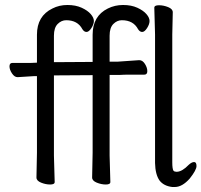

<svg xmlns="http://www.w3.org/2000/svg" viewBox="-20 -728 807 769"><path d="M199 1Q199 11 181 11Q163 11 144.5 3.5Q126 -4 126 -17L128 -116V-423H115L51 -419H50Q38 -419 28 -434Q18 -449 18 -462.5Q18 -476 30 -476H104L128 -477V-589Q128 -664 190 -694Q217 -708 250 -708Q283 -708 307 -697Q331 -686 343.5 -671.5Q356 -657 356 -644Q356 -631 346 -615.5Q336 -600 326.5 -600Q317 -600 310 -611Q291 -647 245 -647Q226 -647 211 -632Q196 -617 196 -585V-479L351 -480V-589Q351 -664 412 -694Q440 -708 473 -708Q506 -708 530 -697Q554 -686 566.5 -671.5Q579 -657 579 -644Q579 -631 569 -615.5Q559 -600 549.5 -600Q540 -600 533 -611Q514 -647 468 -647Q449 -647 434 -632Q419 -617 419 -585V-481H451L537 -487H538Q551 -487 560.5 -472Q570 -457 570 -443Q570 -429 558 -429H500Q475 -429 462 -428H419V-105L422 1Q422 11 404 11Q386 11 367.5 3.5Q349 -4 349 -17L351 -116V-427L196 -426V-105ZM670 21Q636 17 619 -5Q602 -29 601 -75V-590L598 -697Q598 -707 616.5 -707Q635 -707 653.5 -699.5Q672 -692 672 -679L670 -590V-78Q670 -51 675 -44Q679 -40 687 -40H689Q710 -41 736 -68Q748 -79 757.5 -79Q767 -79 767 -63Q767 -47 740 -13Q710 21 680 21Z"/></svg>

Font: LXGW WenKai
Style: Regular
Weight: 400
Designer: LXGW / Fontworks Inc.
Foundry: LXGW / Fontworks Inc.
Version: Version 1.520; June 14, 2025